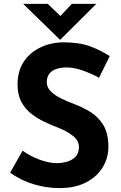

<svg xmlns="http://www.w3.org/2000/svg" viewBox="-20 -957 623 985"><path d="M488 -558Q446 -581 402.5 -596Q359 -611 321 -611Q274 -611 247 -592Q220 -573 220 -535Q220 -509 240.5 -488.5Q261 -468 293.5 -452Q326 -436 361 -423Q404 -407 444 -382.5Q484 -358 510 -315.5Q536 -273 536 -203Q536 -147 507 -99Q478 -51 422 -21.5Q366 8 284 8Q221 8 155.5 -11Q90 -30 32 -71L96 -184Q134 -156 183 -138Q232 -120 271 -120Q297 -120 323.5 -127.5Q350 -135 367.5 -153Q385 -171 385 -203Q385 -236 353.5 -260.5Q322 -285 278 -302Q244 -315 208 -332Q172 -349 140.5 -373.5Q109 -398 89.5 -434.5Q70 -471 70 -524Q70 -588 98.5 -635Q127 -682 179 -709.5Q231 -737 299 -740Q388 -740 443.5 -719Q499 -698 543 -669ZM225 -937 290 -875 348 -937H474L289 -753H288L99 -937Z"/></svg>

Font: Reem Kufi
Style: Bold
Weight: 700
Designer: Khaled Hosny
Version: Version 1.001